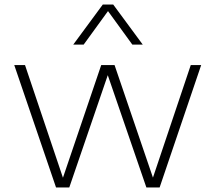

<svg xmlns="http://www.w3.org/2000/svg" viewBox="-20 -828 952 848"><path d="M822.5 -540.5H868.5L685 0H626.5L456 -496L286 0H227.5L43 -540.5H90.5L258 -43L427 -540.5H486L655.5 -43.5ZM610.5 -631H564.5L457 -779L349.5 -631H303.5L434 -808H480Z"/></svg>

Font: Encode Sans Expanded ExtraLight
Style: Regular
Weight: 275
Width: 7
Designer: Multiple Designers
Foundry: Impallari Type
Version: Version 2.000